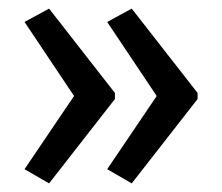

<svg xmlns="http://www.w3.org/2000/svg" viewBox="-20 -487 515 446"><path d="M439 -257V-271L286 -467L229 -436L344 -264L229 -94L286 -61ZM247 -257V-271L94 -467L37 -436L152 -264L37 -94L94 -61Z"/></svg>

Font: Noto Sans Myanmar UI Condensed
Style: Regular
Weight: 400
Width: 3
Designer: Monotype Design Team
Foundry: Monotype Imaging Inc.
Version: Version 2.103